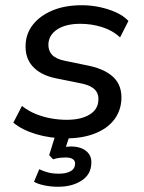

<svg xmlns="http://www.w3.org/2000/svg" viewBox="-20 -520 551 734"><path d="M233 9Q172 9 118.5 -7Q65 -23 31 -51L64 -115Q88 -96 116 -84.5Q144 -73 174.5 -67.5Q205 -62 235 -62Q290 -62 322.5 -82Q355 -102 356 -137Q358 -162 342 -178Q326 -194 291 -201L192 -221Q135 -233 105 -266Q75 -299 78 -351Q80 -393 106.5 -426.5Q133 -460 180.5 -480Q228 -500 293 -500Q327 -500 360.5 -493Q394 -486 423 -473Q452 -460 471 -440L439 -377Q410 -404 370 -416.5Q330 -429 287 -429Q232 -429 199.5 -408Q167 -387 165 -352Q164 -327 178.5 -311Q193 -295 226 -288L323 -268Q385 -254 416 -222.5Q447 -191 444 -138Q441 -93 414.5 -60Q388 -27 341 -9Q294 9 233 9ZM202 194Q176 194 151 189Q126 184 110 175L130 127Q147 135 164.5 139.5Q182 144 205 144Q232 144 249 135Q266 126 267 107Q268 95 258.5 88.5Q249 82 231 82Q222 82 210.5 83Q199 84 183 89L168 73L197 -20H252L227 57L202 48Q215 44 228 42Q241 40 252 40Q275 40 293 47.5Q311 55 321 70Q331 85 329 107Q327 148 291 171Q255 194 202 194Z"/></svg>

Font: Nunito Sans 10pt Medium
Style: Italic
Weight: 500
Italic angle: -9°
Designer: Vernon Adams
Foundry: Vernon Adams
Version: Version 3.101;gftools[0.9.27]